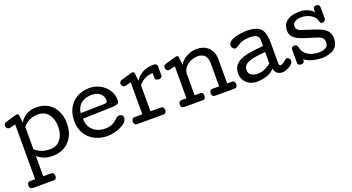

<svg xmlns="http://www.w3.org/2000/svg" viewBox="-54 -1258 4066 2215"><g transform="rotate(-20 1979.5 -150.0)"><path d="M63 280.8Q42.5 280.8 32.7 269Q22.9 257.3 22.9 238.8Q22.9 220.7 32 207.8Q41 194.8 60.1 194.8H121.1V-478L51.3 -460.9Q48.3 -460 43.9 -460Q29.3 -460 16.6 -471.9Q3.9 -483.9 3.9 -499Q3.9 -531.2 32.2 -540L168 -579.1Q170.4 -579.1 170.7 -579.6Q170.9 -580.1 172.9 -580.1H176.3Q186.5 -580.1 193.8 -574Q201.2 -567.9 201.2 -557.1L210.9 -464.8Q234.4 -515.1 288.8 -547.6Q343.3 -580.1 415 -580.1Q501 -580.1 561.8 -542Q622.6 -503.9 654.8 -437.3Q687 -370.6 687 -284.2Q687 -197.3 652.3 -130.4Q617.7 -63.5 554.4 -25.6Q491.2 12.2 405.3 12.2Q344.7 12.2 300.3 -5.9Q255.9 -23.9 221.2 -53.2V194.8H319.8Q338.4 194.8 346.7 208.3Q355 221.7 355 240.2Q355 256.3 345.5 268.6Q335.9 280.8 318.8 280.8ZM405.3 -70.8Q462.4 -70.8 501.2 -100.1Q540 -129.4 559.6 -178Q579.1 -226.6 579.1 -284.2Q579.1 -342.3 560.1 -390.6Q541 -439 502.9 -468Q464.8 -497.1 408.2 -497.1Q343.3 -497.1 296.9 -472.9Q250.5 -448.7 221.2 -410.2V-138.2Q252.4 -106.9 298.1 -88.9Q343.8 -70.8 405.3 -70.8Z M1081.5 12.2Q992.2 12.2 922.9 -23.7Q853.5 -59.6 814 -125.2Q774.4 -190.9 774.4 -280.8Q774.4 -369.6 810.3 -437Q846.2 -504.4 912.4 -542.2Q978.5 -580.1 1069.8 -580.1Q1119.1 -580.1 1165.3 -562.5Q1211.4 -544.9 1248.3 -512.7Q1285.2 -480.5 1306.9 -436Q1328.6 -391.6 1328.6 -337.9Q1328.6 -313.5 1318.4 -303Q1308.1 -292.5 1290 -289.1Q1272 -285.6 1248.5 -283.2L878.4 -272.9Q878.4 -209 905.8 -165.3Q933.1 -121.6 980 -99.4Q1026.9 -77.1 1085.4 -77.1Q1127 -77.1 1155.8 -87.9Q1184.6 -98.6 1206.8 -116Q1229 -133.3 1250.5 -153.3Q1265.6 -166 1282.7 -166Q1302.7 -166 1316.2 -154.1Q1329.6 -142.1 1329.6 -122.1Q1329.6 -90.8 1304 -65.9Q1278.3 -41 1239.3 -23.7Q1200.2 -6.3 1157.7 2.9Q1115.2 12.2 1081.5 12.2ZM876.5 -341.8 1169.9 -348.1Q1183.6 -349.1 1194.8 -353.5Q1206.1 -357.9 1206.1 -369.1Q1206.1 -416 1186.3 -444.1Q1166.5 -472.2 1135.3 -484.6Q1104 -497.1 1069.8 -497.1Q983.4 -497.1 933.1 -454.8Q882.8 -412.6 876.5 -341.8Z M1446.8 0Q1426.3 0 1416.5 -11.7Q1406.7 -23.4 1406.7 -42Q1406.7 -60.1 1415.8 -73Q1424.8 -85.9 1443.8 -85.9H1539.6V-478L1469.7 -460.9Q1466.8 -460 1462.9 -460Q1448.2 -460 1435.5 -471.9Q1422.9 -483.9 1422.9 -499Q1422.9 -531.2 1450.7 -540L1586.9 -579.1Q1589.4 -579.1 1589.6 -579.6Q1589.8 -580.1 1591.8 -580.1H1594.7Q1605 -580.1 1612.3 -574Q1619.6 -567.9 1619.6 -557.1L1629.9 -464.8Q1663.6 -516.6 1718.5 -548.3Q1773.4 -580.1 1858.9 -580.1Q1875 -580.1 1887.5 -570.6Q1899.9 -561 1899.9 -543.9V-439.9Q1899.9 -419.4 1888.2 -409.7Q1876.5 -399.9 1857.9 -399.9Q1839.8 -399.9 1826.9 -408.9Q1814 -418 1814 -437V-491.2Q1754.9 -491.2 1709.2 -465.6Q1663.6 -439.9 1639.6 -403.8V-85.9H1770.5Q1789.1 -85.9 1797.4 -72.8Q1805.7 -59.6 1805.7 -41Q1805.7 -24.9 1796.1 -12.5Q1786.6 0 1769.5 0Z M2023.4 0Q2002.9 0 1993.2 -11.7Q1983.4 -23.4 1983.4 -42Q1983.4 -60.1 1992.4 -73Q2001.5 -85.9 2020.5 -85.9H2081.1V-478L2011.2 -460.9Q2008.3 -460 2004.4 -460Q1989.7 -460 1977.1 -471.9Q1964.4 -483.9 1964.4 -499Q1964.4 -531.2 1992.2 -540L2128.4 -579.1Q2130.9 -579.1 2131.1 -579.6Q2131.3 -580.1 2133.3 -580.1H2136.2Q2146.5 -580.1 2153.8 -574Q2161.1 -567.9 2161.1 -557.1L2171.4 -464.8Q2188 -495.1 2220.2 -521.2Q2252.4 -547.4 2294.4 -563.7Q2336.4 -580.1 2382.3 -580.1Q2474.1 -580.1 2527.6 -526.6Q2581.1 -473.1 2581.1 -380.9V-85.9H2642.1Q2660.6 -85.9 2668.9 -72.8Q2677.2 -59.6 2677.2 -41Q2677.2 -24.9 2667.7 -12.5Q2658.2 0 2641.1 0H2403.3Q2382.8 0 2373 -11.7Q2363.3 -23.4 2363.3 -42Q2363.3 -60.1 2372.3 -73Q2381.3 -85.9 2400.4 -85.9H2482.4V-372.1Q2482.4 -430.7 2453.1 -463.9Q2423.8 -497.1 2364.3 -497.1Q2320.8 -497.1 2278.6 -477.3Q2236.3 -457.5 2208.7 -423.3Q2181.2 -389.2 2181.2 -345.2V-85.9H2252.4Q2271 -85.9 2279.1 -72.8Q2287.1 -59.6 2287.1 -41Q2287.1 -24.9 2277.8 -12.5Q2268.6 0 2251.5 0Z M2913.6 13.7Q2863.8 13.7 2824.2 -6.8Q2784.7 -27.3 2761.7 -64.2Q2738.8 -101.1 2738.8 -149.9Q2738.8 -202.6 2762 -237.1Q2785.2 -271.5 2824.5 -292.2Q2863.8 -313 2913.1 -324Q2962.4 -335 3015.1 -340.3Q3067.9 -345.7 3116.7 -350.1V-429.2Q3116.7 -455.1 3101.3 -469.7Q3085.9 -484.4 3062.5 -490.7Q3039.1 -497.1 3013.7 -497.1Q2967.8 -497.1 2938 -490.7Q2908.2 -484.4 2883.5 -471.2Q2858.9 -458 2827.6 -438Q2818.4 -432.6 2810.5 -432.6Q2793.9 -432.6 2780.8 -448.2Q2767.6 -463.9 2767.6 -481Q2767.6 -510.3 2791.7 -529.5Q2815.9 -548.8 2853 -559.8Q2890.1 -570.8 2929.7 -575.4Q2969.2 -580.1 2999.5 -580.1Q3082.5 -580.1 3129.2 -557.4Q3175.8 -534.7 3194.8 -484.9Q3213.9 -435.1 3213.9 -353V-106.9Q3213.9 -91.8 3219 -81.8Q3224.1 -71.8 3235.4 -71.8Q3250 -71.8 3267.6 -85Q3285.2 -98.1 3301.5 -111.3Q3317.9 -124.5 3329.6 -124.5Q3340.8 -124.5 3352.5 -110.1Q3364.3 -95.7 3364.3 -82Q3364.3 -62.5 3349.6 -45.4Q3335 -28.3 3312.7 -15.4Q3290.5 -2.4 3267.3 4.9Q3244.1 12.2 3227.5 12.2Q3147 12.2 3129.9 -66.9Q3094.2 -25.4 3036.6 -5.9Q2979 13.7 2913.6 13.7ZM2947.8 -70.8Q2999 -70.8 3041 -89.4Q3083 -107.9 3116.7 -134.8V-276.9Q3078.1 -272.5 3031 -267.8Q2983.9 -263.2 2941.4 -252Q2898.9 -240.7 2871.3 -217.3Q2843.8 -193.8 2843.8 -152.8Q2843.8 -111.3 2874.5 -91.1Q2905.3 -70.8 2947.8 -70.8Z M3706.5 13.2Q3671.4 13.2 3630.9 5.6Q3590.3 -2 3555.2 -16.4Q3520 -30.8 3501.5 -51.3Q3501.5 -18.6 3490 -9.3Q3478.5 0 3461.9 0Q3443.4 0 3430.9 -8.3Q3418.5 -16.6 3418.5 -36.1V-201.2Q3419.4 -216.3 3430.4 -224.1Q3441.4 -231.9 3455.6 -231.9Q3477.1 -231.9 3485.6 -221.9Q3494.1 -211.9 3498.5 -192.9Q3513.7 -126.5 3568.1 -93.3Q3622.6 -60.1 3701.2 -60.1Q3749 -60.1 3782.7 -77.9Q3816.4 -95.7 3816.4 -137.2Q3816.4 -178.7 3797.1 -197.5Q3777.8 -216.3 3727.5 -231.4L3594.7 -272.9Q3553.2 -286.1 3517.3 -304.2Q3481.4 -322.3 3459.5 -350.1Q3437.5 -377.9 3437.5 -420.4Q3437.5 -467.8 3455.8 -498.8Q3474.1 -529.8 3504.6 -547.6Q3535.2 -565.4 3572.8 -572.8Q3610.4 -580.1 3648.9 -580.1Q3682.6 -580.1 3716.3 -570.8Q3750 -561.5 3776.6 -544.9Q3803.2 -528.3 3814.9 -506.3V-547.9Q3814.9 -563 3825.7 -572Q3836.4 -581.1 3851.6 -581.1Q3894.5 -581.1 3894.5 -543V-401.9Q3892.6 -385.3 3881.1 -376.7Q3869.6 -368.2 3852.5 -368.2Q3836.4 -368.2 3831.1 -377.9Q3825.7 -387.7 3820.8 -405.8Q3810.1 -440.4 3782.2 -463.9Q3754.4 -487.3 3718.8 -499.5Q3683.1 -511.7 3647.9 -511.7Q3603 -511.7 3569.3 -494.4Q3535.6 -477.1 3535.6 -440.9Q3535.6 -409.7 3555.7 -392.8Q3575.7 -376 3620.6 -364.7L3745.6 -323.7Q3789.6 -309.1 3828.9 -290.3Q3868.2 -271.5 3892.8 -239.3Q3917.5 -207 3917.5 -151.9Q3917.5 -70.3 3862.3 -28.6Q3807.1 13.2 3706.5 13.2Z"/></g></svg>

Font: Cutive
Style: Regular
Weight: 400
Version: Version 1.100; ttfautohint (v1.8.4.7-5d5b)